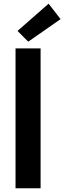

<svg xmlns="http://www.w3.org/2000/svg" viewBox="-20 -1012 346 1032"><path d="M63.5 -752H198.2V0H63.5ZM74.2 -845.7 241.2 -992.2 305.7 -909.2 131.8 -788.1Z"/></svg>

Font: Reddit Sans Chocolate
Style: Bold
Weight: 700
Designer: Stephen Hutchings
Foundry: Reddit
Version: Version 1.011